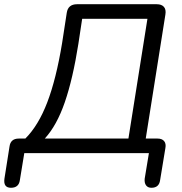

<svg xmlns="http://www.w3.org/2000/svg" viewBox="-62 -725 860 909"><path d="M-10 164Q-47 164 -41 121L-17 -31Q-12 -69 27 -69H58Q120 -131 162 -241Q204 -351 232 -521L254 -664Q260 -705 303 -705H680Q703 -705 714 -692.5Q725 -680 721 -656L628 -69H684Q705 -69 715 -57Q725 -45 721 -24L696 128Q691 164 655 164Q638 164 629.5 152.5Q621 141 623 121L643 0H53L32 128Q27 164 -10 164ZM150 -69H546L636 -636H327L309 -517Q283 -352 245 -241.5Q207 -131 150 -69Z"/></svg>

Font: Nunito
Style: Italic
Weight: 400
Italic angle: -9°
Designer: Vernon Adams
Foundry: Vernon Adams
Version: Version 3.601; ttfautohint (v1.8.2.53-6de2)